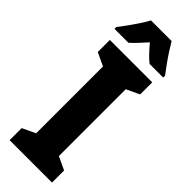

<svg xmlns="http://www.w3.org/2000/svg" viewBox="-305 -949 967 967"><g transform="rotate(45 179.0 -465.0)"><path d="M330 0H28V-86L98 -119V-595L28 -628V-714H330V-628L260 -595V-119L330 -86ZM252 -930Q265 -908 281 -883Q297 -858 315.5 -832.5Q334 -807 352 -783V-770H255Q237 -784 218.5 -803.5Q200 -823 179 -848Q157 -823 138.5 -803.5Q120 -784 104 -770H5V-783Q20 -802 39.5 -829Q59 -856 77 -883.5Q95 -911 105 -930Z"/></g></svg>

Font: Noto Sans Display Condensed ExtraBold
Style: Regular
Weight: 800
Width: 3
Designer: Monotype Design Team
Foundry: Monotype Imaging Inc.
Version: Version 2.003